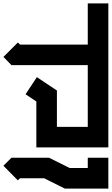

<svg xmlns="http://www.w3.org/2000/svg" viewBox="-32 -740 652 1120"><path d="M35 180H254L374 240H480V180H600V360H346L226 300H85L72 312L-12 227ZM480 -720H600V120H180V-148L117 -190L183 -290L300 -212V0H480V-360H35L-12 -408L72 -492L85 -480H480Z"/></svg>

Font: SOV_raksil
Style: Book
Weight: 400
Version: Version 1.00